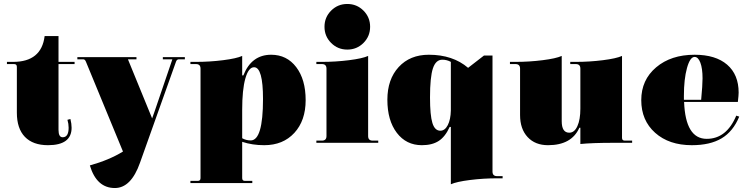

<svg xmlns="http://www.w3.org/2000/svg" viewBox="-20 -720 3777 968"><path d="M222 12Q146 12 105.5 -30Q65 -72 65 -152V-383Q65 -397 51 -397H15V-408H46Q189 -408 205 -538H275V-408H356V-397H275V-65Q275 -28 296 -28Q326 -28 326 -76Q326 -96 320 -116L335 -120Q341 -96 341 -76Q341 12 222 12Z M559 228Q467 228 433 114Q530 87 600 44L414 -407Q409 -421 400 -421H370V-432H668V-421H625L747 -123Q755 -145 759 -157L849 -421H801V-432H912V-421H882Q871 -421 867 -408L686 100Q641 228 559 228Z M940 203V192H977Q991 192 991 178V-374Q991 -397 968 -397H940V-408H968Q1037 -408 1104.5 -416.5Q1172 -425 1201 -438V-340H1207Q1248 -444 1347 -444Q1426 -444 1473.5 -381.5Q1521 -319 1521 -215Q1521 -112 1464 -50Q1407 12 1312 12Q1252 12 1201 -5V178Q1201 192 1215 192H1252V203ZM1244 -12Q1306 -12 1306 -221Q1306 -381 1261 -381Q1233 -381 1217 -324.5Q1201 -268 1201 -166V-23Q1221 -12 1244 -12Z M1812.5 -503.5Q1779 -470 1731 -470Q1683 -470 1649.5 -503.5Q1616 -537 1616 -585Q1616 -633 1649.5 -666.5Q1683 -700 1731 -700Q1779 -700 1812.5 -666.5Q1846 -633 1846 -585Q1846 -537 1812.5 -503.5ZM1575 0V-11H1603Q1626 -11 1626 -34V-374Q1626 -397 1603 -397H1575V-408H1603Q1672 -408 1739.5 -416.5Q1807 -425 1836 -438V-34Q1836 -11 1859 -11H1887V0Z M2253 209V-80H2247Q2225 -31 2192 -9.5Q2159 12 2107 12Q2028 12 1980.5 -50.5Q1933 -113 1933 -217Q1933 -320 1990 -382Q2047 -444 2142 -444Q2263 -444 2340 -378L2420 -440H2463V145Q2463 168 2486 168H2514V179H2486Q2417 179 2349.5 187.5Q2282 196 2253 209ZM2200 -61Q2223 -61 2237.5 -89Q2252 -117 2253 -163V-408Q2233 -419 2210 -419Q2177 -419 2162.5 -375Q2148 -331 2148 -229Q2148 -139 2160 -100Q2172 -61 2200 -61Z M2743 12Q2678 12 2640 -29Q2602 -70 2602 -140V-374Q2602 -397 2579 -397H2551V-408H2579Q2648 -408 2715.5 -416.5Q2783 -425 2812 -438V-109Q2812 -51 2850 -51Q2876 -51 2891 -84Q2906 -117 2906 -172V-374Q2906 -397 2883 -397H2855V-408H2883Q2952 -408 3019.5 -416.5Q3087 -425 3116 -438V-25Q3116 -11 3130 -11H3167V0H3074Q2966 0 2906 6V-76H2901Q2862 12 2743 12Z M3468 12Q3353 12 3283 -50.5Q3213 -113 3213 -215Q3213 -317 3288 -380.5Q3363 -444 3482 -444Q3588 -444 3646 -394Q3704 -344 3704 -253Q3704 -240 3700 -206H3429Q3436 -20 3543 -20Q3643 -20 3692 -137L3707 -132Q3676 -57 3618 -22.5Q3560 12 3468 12ZM3428 -237V-217H3515Q3522 -291 3522 -325Q3522 -375 3511 -404Q3500 -433 3482 -433Q3459 -433 3443.5 -377Q3428 -321 3428 -237Z"/></svg>

Font: Arapey Black-Display
Style: Regular
Weight: 900
Designer: Eduardo Rodriguez Tunni
Foundry: Eduardo Rodriguez Tunni
Version: Version 4.000